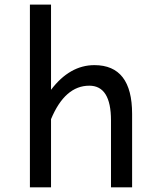

<svg xmlns="http://www.w3.org/2000/svg" viewBox="-20 -801 686 821"><path d="M544.9 0H454.6V-286.1Q454.6 -434.6 361.8 -434.6Q257.8 -434.6 198.2 -291.5V0H107.9V-781.2H198.2V-417Q278.3 -522.5 383.8 -522.5Q544.9 -522.5 544.9 -314Z"/></svg>

Font: Cadman
Style: Regular
Weight: 400
Designer: Paul James MIller
Foundry: High-Logic / Made with FontCreator
Version: Version 2.114;March 28, 2021;FontCreator 13.0.0.2683 64-bit